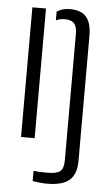

<svg xmlns="http://www.w3.org/2000/svg" viewBox="-56 -644 499 885"><g transform="rotate(5 193.0 -201.5)"><path d="M58 0V-600H121V0ZM129 197.5V150.5Q140.5 152 158 152.8Q175.5 153.5 193.5 153.5Q236.5 153.5 252.5 140Q268.5 126.5 268.5 90.5V-495Q268.5 -529 255.2 -543.8Q242 -558.5 211 -558.5Q189.5 -558.5 171 -549.5V-590Q183.5 -598 198.2 -602.5Q213 -607 231 -607Q283.5 -607 307.5 -579Q331.5 -551 331.5 -491V85.5Q331.5 148.5 299.2 176.2Q267 204 195.5 204Q183 204 163.5 202.2Q144 200.5 129 197.5Z"/></g></svg>

Font: Big Shoulders Stencil Text Thin Light
Style: Regular
Weight: 300
Version: Version 2.001